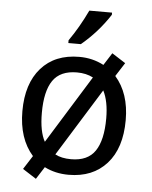

<svg xmlns="http://www.w3.org/2000/svg" viewBox="-56 -812 711 901"><g transform="rotate(5 300.0 -362.0)"><path d="M184.1 -16.1 147 42 83 1 124 -63Q56.2 -140.1 56.2 -269Q56.2 -398.9 121.1 -472.4Q186 -545.9 300.8 -545.9Q363.3 -545.9 416 -518.1L453.1 -576.2L517.1 -535.2L476.1 -471.2Q543 -395 543 -269Q543 -136.7 477.3 -63.5Q411.6 9.8 297.9 9.8Q234.9 9.8 184.1 -16.1ZM173.8 -134.8 372.1 -455.1Q339.8 -472.2 295.9 -472.2Q217.3 -472.2 182.6 -421.6Q147.9 -371.1 147.9 -269Q147.9 -181.2 173.8 -134.8ZM425.8 -398.9 228 -80.1Q257.8 -64 303.2 -64Q381.8 -64 416.5 -115.5Q451.2 -167 451.2 -269Q451.2 -349.1 425.8 -398.9ZM243.2 -619.1Q289.1 -684.1 328.1 -766.1H435.1V-755.9Q380.4 -671.4 302.2 -606H243.2Z"/></g></svg>

Font: WenQuanYi Micro Hei Mono
Style: Regular
Weight: 400
Foundry: Ascender Corporation
Version: Version 0.2.0-beta